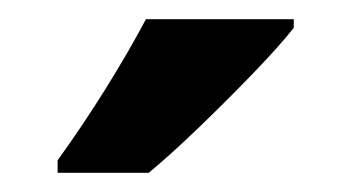

<svg xmlns="http://www.w3.org/2000/svg" viewBox="-20 -786 366 200"><path d="M286 -757Q271 -738 244.5 -710.5Q218 -683 188.5 -654.5Q159 -626 135 -606H40V-619Q66 -655 90 -693.5Q114 -732 132 -766H286Z"/></svg>

Font: Noto Sans Arabic Cond
Style: Bold
Weight: 700
Width: 3
Designer: Monotype Design Team, Nadine Chahine, Nizar Qandah and Khaled Hosny
Foundry: Monotype Imaging Inc.
Version: Version 2.012; ttfautohint (v1.8.4.7-5d5b)